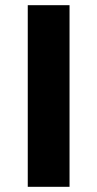

<svg xmlns="http://www.w3.org/2000/svg" viewBox="-20 -720 375 740"><path d="M87 -700H248V0H87Z"/></svg>

Font: mBank
Style: Bold
Weight: 700
Designer: Julieta Ulanovsky
Foundry: Julieta Ulanovsky
Version: Version 7.200